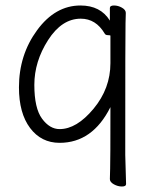

<svg xmlns="http://www.w3.org/2000/svg" viewBox="-20 -504 540 699"><path d="M424 175Q409 175 394.5 167Q380 159 380 148Q380 136 381 110Q382 84 382 -114Q317 16 197 16Q130 16 89.5 -38Q49 -92 49 -186Q49 -304 115 -394Q181 -484 273 -484Q346 -484 380 -429V-475Q380 -484 395 -484Q410 -484 424 -476Q438 -468 438 -457Q438 -445 437 -419.5Q436 -394 436 60L439 166Q439 175 424 175ZM197 -34Q259 -34 320.5 -108Q382 -182 382 -274V-374Q382 -376 373 -376Q364 -376 361 -382Q329 -436 274 -436Q205 -436 155 -358Q105 -280 105 -195Q105 -110 133 -72Q161 -34 197 -34Z"/></svg>

Font: LXGW WenKai Mono TC Light
Style: Regular
Weight: 300
Designer: LXGW / Fontworks Inc.
Foundry: LXGW / Fontworks Inc.
Version: Version 1.330